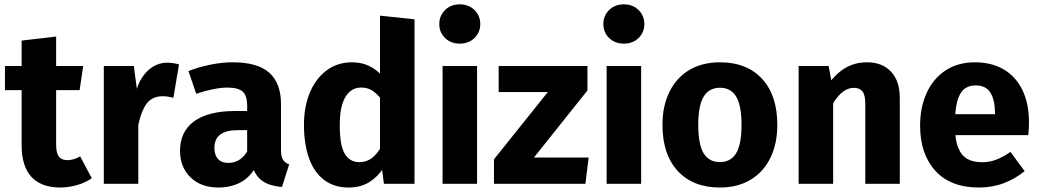

<svg xmlns="http://www.w3.org/2000/svg" viewBox="-20 -829 4689 866"><path d="M233.2 -176.2Q233.2 -138.8 245.6 -122.7Q258 -106.6 283.6 -106.6Q311 -106.6 341.6 -123.4L394 -25.2Q365 -4.8 326.7 6Q288.4 16.8 250.8 16.8Q164.6 16.2 121.1 -31.9Q77.6 -80 77.6 -173.4V-646L233.2 -664.2ZM355.2 -531.2 339.2 -422.4H2.4V-531.2Z M734.2 -546.2Q761 -546.2 787.4 -538.4L762 -387.8Q736.2 -395 714.2 -395Q664.2 -395 638.9 -358.1Q613.6 -321.2 599.4 -243.8L592.8 -413Q608.6 -474.4 646.8 -510.3Q685 -546.2 734.2 -546.2ZM583.6 -531.2 599 -415.4 603.8 -281.4V0H448.2V-531.2Z M1029.4 -548Q1142.2 -548 1194.8 -500.7Q1247.4 -453.4 1247.4 -359.8V-153Q1247.4 -123.4 1256 -109.1Q1264.6 -94.8 1284.2 -87.4L1251.8 14.4Q1198.6 10 1166.7 -10.7Q1134.8 -31.4 1118 -77L1094.8 -132V-351.6Q1094.8 -398 1074.4 -416Q1054 -434 1004.6 -434Q978.6 -434 941.7 -426.7Q904.8 -419.4 865 -406L830 -508.4Q879 -527.6 931.3 -537.8Q983.6 -548 1029.4 -548ZM1116.4 -328.2V-242H1054.6Q1000.2 -242 973.6 -222.2Q947 -202.4 947 -162.2Q947 -129.6 963.4 -111.9Q979.8 -94.2 1009.8 -94.2Q1041 -94.2 1064.5 -111.5Q1088 -128.8 1102.6 -161.2L1133.8 -77.8Q1107.2 -28 1063.5 -5.6Q1019.8 16.8 964.8 16.8Q886.2 16.8 839.1 -29.3Q792 -75.4 792 -148.8Q792 -235.8 855.8 -282Q919.6 -328.2 1039.6 -328.2Z M1567.6 -548Q1610.2 -548 1644.5 -531.7Q1678.8 -515.4 1704.6 -485.8L1705.4 -374.8Q1682.2 -405.2 1660.3 -419.7Q1638.4 -434.2 1609.8 -434.2Q1580 -434.2 1558.4 -416.5Q1536.8 -398.8 1524.6 -361.4Q1512.4 -324 1512.4 -266Q1512.4 -172.4 1535.3 -135Q1558.2 -97.6 1600.6 -97.6Q1633 -97.6 1657.4 -116Q1681.8 -134.4 1703.2 -173.2L1711.6 -74.8Q1686.6 -33.8 1647 -8.5Q1607.4 16.8 1552.4 16.8Q1486.4 16.8 1441.1 -18.1Q1395.8 -53 1373.4 -116.3Q1351 -179.6 1351 -266.4Q1351 -348 1377.8 -411.9Q1404.6 -475.8 1453.7 -511.9Q1502.8 -548 1567.6 -548ZM1694 -758.4 1849.6 -742V0H1711.6L1701.8 -76.4L1694 -142.8Z M2131.8 -531.2V0H1976.2V-531.2ZM2053.6 -809.4Q2094 -809.4 2120.1 -783.9Q2146.2 -758.4 2146.2 -720.6Q2146.2 -682.8 2120.1 -657.5Q2094 -632.2 2053.6 -632.2Q2013.6 -632.2 1987.5 -657.5Q1961.4 -682.8 1961.4 -720.6Q1961.4 -758.4 1987.5 -783.9Q2013.6 -809.4 2053.6 -809.4Z M2629.6 -531.2V-421L2388.2 -118.4H2635L2620.4 0H2208V-110.4L2450.8 -413.6H2229.2V-531.2Z M2871.8 -531.2V0H2716.2V-531.2ZM2793.6 -809.4Q2834 -809.4 2860.1 -783.9Q2886.2 -758.4 2886.2 -720.6Q2886.2 -682.8 2860.1 -657.5Q2834 -632.2 2793.6 -632.2Q2753.6 -632.2 2727.5 -657.5Q2701.4 -682.8 2701.4 -720.6Q2701.4 -758.4 2727.5 -783.9Q2753.6 -809.4 2793.6 -809.4Z M3227.4 -548Q3348.6 -548 3417.3 -473.4Q3486 -398.8 3486 -265.2Q3486 -180.8 3454.7 -116.8Q3423.4 -52.8 3365 -18Q3306.6 16.8 3227 16.8Q3105.8 16.8 3036.9 -57.8Q2968 -132.4 2968 -266Q2968 -350.4 2999.3 -414.4Q3030.6 -478.4 3089 -513.2Q3147.4 -548 3227.4 -548ZM3227.4 -433.2Q3177.8 -433.2 3153.6 -392.8Q3129.4 -352.4 3129.4 -266Q3129.4 -178.2 3153.4 -138.1Q3177.4 -98 3227 -98Q3276.6 -98 3300.6 -138.4Q3324.6 -178.8 3324.6 -265.2Q3324.6 -353 3300.6 -393.1Q3276.6 -433.2 3227.4 -433.2Z M3890.8 -548Q3959.8 -548 3999.1 -505.6Q4038.4 -463.2 4038.4 -387.6V0H3882.8V-360.8Q3882.8 -401.2 3869.9 -417Q3857 -432.8 3831.6 -432.8Q3805.2 -432.8 3782.2 -415.4Q3759.2 -398 3737.8 -363.8L3717 -451.2Q3752.8 -499.6 3795.2 -523.8Q3837.6 -548 3890.8 -548ZM3717.6 -531.2 3737.8 -420.2V0H3582.2V-531.2Z M4377.2 -548Q4452.6 -548 4507.4 -515.8Q4562.2 -483.6 4591.7 -422.4Q4621.2 -361.2 4621.2 -276Q4621.2 -251.8 4618 -219.4H4273.2L4272 -313.8H4467.8V-320.4Q4467.2 -379.8 4446.7 -411.8Q4426.2 -443.8 4380.4 -443.8Q4348.6 -443.8 4328.1 -426.7Q4307.6 -409.6 4297.3 -370.2Q4287 -330.8 4287 -263.8Q4287 -200 4301.7 -163.4Q4316.4 -126.8 4343.3 -112Q4370.2 -97.2 4410.2 -97.2Q4442.2 -97.2 4472.4 -108.5Q4502.6 -119.8 4537.6 -143.8L4601.6 -57Q4558.8 -22.6 4507.5 -2.9Q4456.2 16.8 4396 16.8Q4266.8 16.8 4198.4 -59.1Q4130 -135 4130 -262.8Q4130 -343.6 4158.9 -408.3Q4187.8 -473 4243.6 -510.5Q4299.4 -548 4377.2 -548Z"/></svg>

Font: Firava
Style: Regular
Weight: 400
Designer: Carrois Corporate & Edenspiekermann AG
Foundry: Greg Finn Gibson
Version: Version 5.000